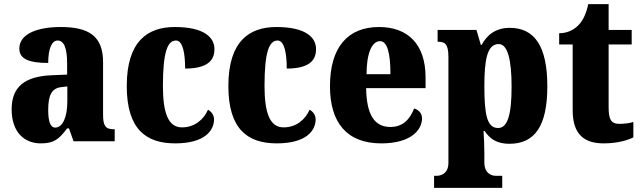

<svg xmlns="http://www.w3.org/2000/svg" viewBox="-20 -680 3084 924"><path d="M176 10C239 10 263 -9 303 -62H312L334 0H532V-58H528C488 -58 476 -74 476 -128V-381C476 -506 408 -550 272 -550C164 -550 73 -519 73 -446C73 -397 118 -377 212 -377C212 -447 230 -485 257 -485C288 -485 303 -449 303 -374V-321L231 -318C101 -313 36 -264 36 -154C36 -42 99 10 176 10ZM246 -66C222 -66 212 -96 212 -151C212 -221 228 -256 277 -261L304 -264V-191C304 -116 281 -66 246 -66Z M823 10C968 10 1010 -54 1010 -105C1010 -125 999 -142 981 -152C960 -104 916 -67 856 -67C790 -67 764 -135 764 -267C764 -435 788 -485 827 -485C860 -485 871 -422 871 -350C994 -350 1012 -402 1012 -444C1012 -498 965 -550 821 -550C692 -550 590 -483 590 -266C590 -58 683 10 823 10Z M1312 10C1457 10 1499 -54 1499 -105C1499 -125 1488 -142 1470 -152C1449 -104 1405 -67 1345 -67C1279 -67 1253 -135 1253 -267C1253 -435 1277 -485 1316 -485C1349 -485 1360 -422 1360 -350C1483 -350 1501 -402 1501 -444C1501 -498 1454 -550 1310 -550C1181 -550 1079 -483 1079 -266C1079 -58 1172 10 1312 10Z M1815 10C1957 10 2011 -54 2011 -111C2011 -135 1994 -152 1973 -158C1953 -107 1920 -69 1859 -69C1783 -69 1744 -126 1742 -256H2028V-308C2028 -467 1943 -550 1804 -550C1654 -550 1568 -453 1568 -265C1568 -91 1648 10 1815 10ZM1859 -323H1744C1744 -426 1771 -482 1809 -482C1844 -482 1859 -423 1859 -323Z M2069 224H2397V166H2365C2350 166 2311 158 2311 102V60C2311 19 2309 -18 2307 -50H2312C2338 -11 2372 12 2431 12C2553 12 2614 -72 2614 -265C2614 -460 2551 -546 2433 -546C2365 -546 2323 -511 2298 -464H2294L2273 -536H2086V-479H2090C2119 -479 2138 -470 2138 -407V104C2138 159 2097 166 2082 166H2069ZM2377 -64C2324 -64 2311 -127 2311 -265C2311 -391 2324 -468 2380 -468C2423 -468 2442 -393 2442 -263C2442 -128 2423 -64 2377 -64Z M2885 10C2958 10 3007 -8 3028 -19V-93C3009 -87 2985 -84 2960 -84C2919 -84 2909 -108 2909 -165V-466H3020V-536H2909V-660H2811C2802 -617 2787 -586 2771 -567C2754 -546 2721 -520 2671 -520V-466H2736V-149C2736 -31 2794 10 2885 10Z"/></svg>

Font: Noto Serif Myanmar Condensed Black
Style: Regular
Weight: 900
Width: 3
Designer: Ben Mitchell and the Monotype Design Team
Foundry: Monotype Imaging Inc.
Version: Version 2.106